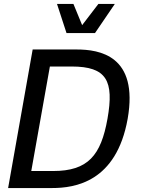

<svg xmlns="http://www.w3.org/2000/svg" viewBox="-20 -950 718 970"><path d="M21 0H243C358 0 568 -30 625 -350C681 -670 482 -700 367 -700H145ZM138 -86 232 -614H342C519 -614 557 -542 523 -350C490 -165 425 -86 248 -86ZM268 -930 316 -783H460L560 -930H477L395 -823L351 -930Z"/></svg>

Font: Uncut Sans Medium
Style: Italic
Weight: 500
Italic angle: -10°
Designer: Kasper Nordkvist
Foundry: Uncut Type
Version: Version 1.111;FEAKit 1.0